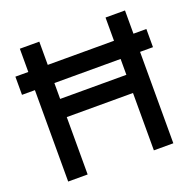

<svg xmlns="http://www.w3.org/2000/svg" viewBox="-127 -849 983 978"><g transform="rotate(-20 365.0 -360.0)"><path d="M80 0V-495.5H10V-594H80V-720H185.5V-594H544.5V-720H650V-594H720V-495.5H650V0H544.5V-311H185.5V0ZM185.5 -409.5H544.5V-495.5H185.5Z"/></g></svg>

Font: Vela Sans SemBd
Style: Regular
Weight: 600
Designer: Principal design: Mikhail Sharanda - project Manrope.
Design modification: Ravid Balaliev
Foundry: Mikhail Sharanda
Version: Version 1.001